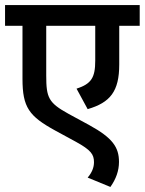

<svg xmlns="http://www.w3.org/2000/svg" viewBox="-20 -642 573 760"><path d="M533 -540V-622H0V-540H69V-330C69 -217 95 -182 199 -125L280 -81C340 -48 352 -31 352 0C352 21 344 41 327 61L417 98C439 67 451 34 451 -1C451 -59 426 -96 333 -147L252 -191C172 -235 163 -255 163 -343V-540H357V-402C357 -334 341 -310 283 -291L327 -210C416 -236 452 -280 452 -387V-540Z"/></svg>

Font: Noto Sans Devanagari SemiCondensed Medium
Style: Regular
Weight: 500
Width: 4
Designer: Jelle Bosma - Monotype Design Team
Foundry: Monotype Imaging Inc.
Version: Version 2.004